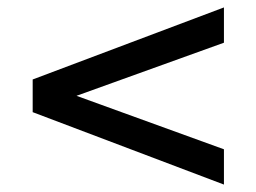

<svg xmlns="http://www.w3.org/2000/svg" viewBox="-20 -567 690 517"><path d="M583 -70 68 -265V-353L583 -547V-452L186 -309L583 -165Z"/></svg>

Font: Azeret Mono Thin
Style: Regular
Weight: 400
Version: Version 1.002